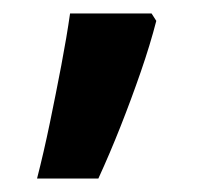

<svg xmlns="http://www.w3.org/2000/svg" viewBox="-20 -136 319 285"><path d="M212 -105Q203 -70 189 -29.5Q175 11 159 51.5Q143 92 126 129H35Q45 90 54 46.5Q63 3 71 -39Q79 -81 84 -116H205Z"/></svg>

Font: Noto Sans Hebrew SemiBold
Style: Regular
Weight: 600
Designer: Monotype Design Team
Foundry: Monotype Imaging Inc.
Version: Version 2.003